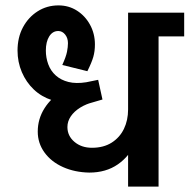

<svg xmlns="http://www.w3.org/2000/svg" viewBox="-20 -692 703 712"><path d="M455 0V-645H568V0ZM487 -557V-645H663V-557ZM258 -313Q212 -308 173 -320.5Q134 -333 105.5 -360Q77 -387 61 -424.5Q45 -462 45 -505H150Q150 -478 159 -453.5Q168 -429 187 -412Q206 -395 234 -388Q262 -381 300 -387V-320ZM311 -52Q257 -53 213.5 -72.5Q170 -92 145 -126.5Q120 -161 120 -204L230 -221Q230 -188 256 -166Q282 -144 321 -144ZM120 -204Q120 -251 145 -290.5Q170 -330 212.5 -354.5Q255 -379 309 -381L329 -314Q300 -307 277.5 -293Q255 -279 242.5 -260.5Q230 -242 230 -221ZM311 -52 321 -144Q364 -144 394 -163Q424 -182 439.5 -214Q455 -246 455 -286H509Q509 -220 485 -166.5Q461 -113 417 -82.5Q373 -52 311 -52ZM295 -304V-386L344 -396L360 -323ZM150 -504H45Q45 -553 65 -590.5Q85 -628 119.5 -650Q154 -672 197 -672L196 -577Q175 -577 162.5 -557Q150 -537 150 -504ZM304 -428 211 -451Q225 -482 228.5 -500Q232 -518 232 -532L332 -527Q332 -502 326 -481Q320 -460 304 -428ZM332 -527 232 -532Q232 -551 221.5 -564Q211 -577 196 -577L197 -672Q235 -672 265.5 -652.5Q296 -633 314 -600Q332 -567 332 -527Z"/></svg>

Font: Akshar Light Medium
Style: Regular
Weight: 500
Version: Version 1.100